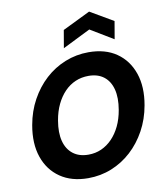

<svg xmlns="http://www.w3.org/2000/svg" viewBox="-100 -1027 963 1121"><g transform="rotate(-10 381.0 -466.5)"><path d="M332 12Q234 12 167 -34Q100 -80 72 -161.5Q44 -243 63 -350Q77 -430 113.5 -496.5Q150 -563 202.5 -611Q255 -659 321 -685.5Q387 -712 460 -712Q559 -712 625.5 -666Q692 -620 720 -538.5Q748 -457 729 -350Q715 -270 678.5 -203.5Q642 -137 589.5 -89Q537 -41 471.5 -14.5Q406 12 332 12ZM357 -123Q399 -123 434.5 -139Q470 -155 498.5 -184.5Q527 -214 547 -255.5Q567 -297 576 -350Q588 -420 575 -470.5Q562 -521 526.5 -548.5Q491 -576 436 -576Q394 -576 358 -560.5Q322 -545 293.5 -515.5Q265 -486 245 -444.5Q225 -403 216 -350Q204 -280 217 -229.5Q230 -179 266 -151Q302 -123 357 -123ZM323 -760 341 -865 505 -945 642 -865 624 -760 488 -842Z"/></g></svg>

Font: DM Sans 9pt Black
Style: Italic
Weight: 900
Italic angle: -10°
Version: Version 4.004;gftools[0.9.30]